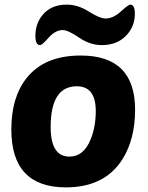

<svg xmlns="http://www.w3.org/2000/svg" viewBox="-20 -800 638 830"><path d="M29 -240Q29 -378 93 -460Q170 -560 329 -560Q564 -560 564 -326Q564 -198 509 -111Q432 10 265 10Q29 10 29 -240ZM199 -251Q199 -123 280 -123Q342 -123 372 -198Q394 -252 394 -320Q394 -427 312 -427Q199 -427 199 -251ZM502 -750Q535 -780 543 -780Q563 -780 563 -741Q563 -688 529 -650Q489 -605 420 -605Q369 -605 321 -638Q274 -670 251 -670Q220 -670 191 -638Q162 -605 153 -605Q133 -605 133 -645Q133 -697 163 -734Q200 -780 268 -780Q317 -780 364 -750Q412 -720 436 -720Q469 -720 502 -750Z"/></svg>

Font: PoetsenOne
Style: Regular
Weight: 400
Designer: Rodrigo Fuenzalida, Pablo Impallari
Foundry: Pablo Impallari, Rodrigo Fuenzalida
Version: Version 1.000